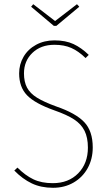

<svg xmlns="http://www.w3.org/2000/svg" viewBox="-20 -883 523 913"><path d="M402 -622 387 -607Q353 -640 319 -655Q285 -670 239 -670Q174 -670 134 -631.5Q94 -593 94 -534Q94 -494 108.5 -466.5Q123 -439 156 -418.5Q189 -398 247 -377Q340 -345 380.5 -302.5Q421 -260 421 -182Q421 -127 397 -83.5Q373 -40 330 -15Q287 10 232 10Q175 10 131 -11Q87 -32 48 -72L63 -86Q100 -49 138.5 -30.5Q177 -12 231 -12Q306 -12 352 -59Q398 -106 398 -181Q398 -229 382 -261Q366 -293 332.5 -315Q299 -337 239 -358Q146 -391 108.5 -430Q71 -469 71 -534Q71 -577 92 -613Q113 -649 151.5 -670Q190 -691 239 -691Q292 -691 329.5 -673.5Q367 -656 402 -622ZM346 -863 357 -851 248 -760H236L128 -851L138 -863L242 -783Z"/></svg>

Font: Fira Sans Condensed Thin
Style: Regular
Weight: 250
Width: 3
Designer: Carrois Corporate & Edenspiekermann AG
Foundry: Carrois Corporate GbR & Edenspiekermann AG
Version: Version 4.203